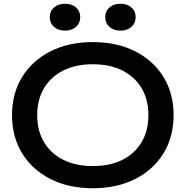

<svg xmlns="http://www.w3.org/2000/svg" viewBox="-20 -988 988 1022"><path d="M474 14Q346 14 249 -35Q152 -84 98 -171.5Q44 -259 44 -375Q44 -491 98 -578.5Q152 -666 249 -715Q346 -764 474 -764Q602 -764 699 -715Q796 -666 850 -578.5Q904 -491 904 -375Q904 -259 850 -171.5Q796 -84 699 -35Q602 14 474 14ZM474 -104Q565 -104 631 -137Q697 -170 733.5 -231Q770 -292 770 -375Q770 -458 733.5 -519Q697 -580 631 -613Q565 -646 474 -646Q384 -646 317.5 -613Q251 -580 214.5 -519Q178 -458 178 -375Q178 -292 214.5 -231Q251 -170 317.5 -137Q384 -104 474 -104ZM326 -825Q290 -825 267.5 -845Q245 -865 245 -897Q245 -929 267.5 -948.5Q290 -968 326 -968Q362 -968 384.5 -948.5Q407 -929 407 -897Q407 -865 384.5 -845Q362 -825 326 -825ZM621 -825Q585 -825 562.5 -845Q540 -865 540 -897Q540 -929 562.5 -948.5Q585 -968 621 -968Q657 -968 679.5 -948.5Q702 -929 702 -897Q702 -865 679.5 -845Q657 -825 621 -825Z"/></svg>

Font: Bounded
Style: Regular
Weight: 400
Designer: Vlad Churkin
Version: Version 1.0